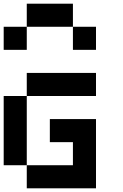

<svg xmlns="http://www.w3.org/2000/svg" viewBox="-20 -1020 665 1040"><path d="M125 -875V-1000H375V-875ZM0 -750V-875H125V-750ZM375 -750V-875H500V-750ZM125 -500V-625H500V-500ZM125 0V-125H0V-500H125V-125H375V-250H250V-375H500V0Z"/></svg>

Font: Tiny5
Style: Regular
Weight: 400
Designer: Stefan Schmidt
Foundry: Made with Bits'n'Picas by Kreative Software
Version: Version 1.002; ttfautohint (v1.8.4.7-5d5b)